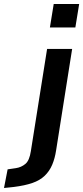

<svg xmlns="http://www.w3.org/2000/svg" viewBox="-132 -745 415 958"><path d="M117 -608 136 -725H263L244 -608ZM-112 193 -94 100 -53 94Q-26 90 -5.5 73Q15 56 22 9L103 -501H228L148 5Q142 45 128.5 77Q115 109 91 132Q67 155 29.5 168Q-8 181 -64 188Z"/></svg>

Font: Nunito Sans 7pt Condensed
Style: Bold Italic
Weight: 700
Width: 3
Italic angle: -9°
Designer: Vernon Adams
Foundry: Vernon Adams
Version: Version 3.101;gftools[0.9.27]